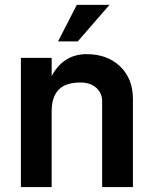

<svg xmlns="http://www.w3.org/2000/svg" viewBox="-20 -760 653 780"><path d="M64.9 0V-524.9H189.9V-451.2Q237.8 -540 332 -540Q416 -540 468 -490.2Q520 -440.4 520 -357.9V0H395V-348.1Q395 -381.8 371.1 -403.3Q347.2 -424.8 307.1 -424.8Q246.1 -424.8 218 -395.3Q189.9 -365.7 189.9 -308.1V0ZM292 -740.2H424.8L295.9 -591.8H215.8Z"/></svg>

Font: Miedinger*
Style: Bold
Weight: 700
Version: Version 001.000